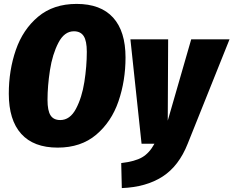

<svg xmlns="http://www.w3.org/2000/svg" viewBox="-20 -735 1194 982"><path d="M622 -441Q622 -322 586 -217Q550 -112 472 -46Q394 20 275 20Q152 20 88.5 -50.5Q25 -121 25 -256Q25 -375 61 -479.5Q97 -584 175 -649.5Q253 -715 372 -715Q495 -715 558.5 -645Q622 -575 622 -441ZM223 -224Q223 -169 238.5 -145Q254 -121 288 -121Q338 -121 368.5 -178.5Q399 -236 411.5 -316Q424 -396 424 -470Q424 -526 408 -550.5Q392 -575 358 -575Q309 -575 278.5 -516Q248 -457 235.5 -376Q223 -295 223 -224ZM940 0Q895 114 811.5 168Q728 222 603 227L600 99Q670 91 707 69.5Q744 48 770 0H704L647 -534H840L838 -118L958 -534H1154Z"/></svg>

Font: Fira Sans Condensed Black
Style: Italic
Weight: 900
Width: 3
Italic angle: -8°
Designer: Carrois Corporate & Edenspiekermann AG
Foundry: Carrois Corporate GbR & Edenspiekermann AG
Version: Version 4.203